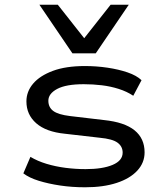

<svg xmlns="http://www.w3.org/2000/svg" viewBox="-20 -785 705 814"><path d="M341 9Q285 9 235 1.5Q185 -6 144.5 -18.5Q104 -31 79 -50L109 -120Q139 -102 177 -90.5Q215 -79 257.5 -73.5Q300 -68 343 -68Q415 -68 457.5 -86Q500 -104 500 -138Q500 -164 478.5 -180Q457 -196 403 -201L255 -218Q175 -226 133.5 -262.5Q92 -299 92 -355Q92 -397 120.5 -430.5Q149 -464 204 -484.5Q259 -505 340 -505Q389 -505 436 -498Q483 -491 521 -478Q559 -465 580 -445L545 -379Q518 -397 483.5 -408Q449 -419 411.5 -423.5Q374 -428 335 -428Q260 -428 222.5 -408Q185 -388 185 -358Q185 -330 206 -314.5Q227 -299 277 -293L421 -276Q508 -267 550.5 -232.5Q593 -198 593 -139Q593 -95 562 -61.5Q531 -28 474.5 -9.5Q418 9 341 9ZM287 -559 147 -765H225L337 -623L449 -765H526L386 -559Z"/></svg>

Font: Nunito Sans 7pt Expanded
Style: Regular
Weight: 400
Width: 7
Designer: Vernon Adams
Foundry: Vernon Adams
Version: Version 3.101;gftools[0.9.27]